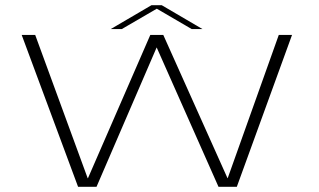

<svg xmlns="http://www.w3.org/2000/svg" viewBox="-20 -719 1226 739"><path d="M280.5 0H351.5L583 -536.5L821 0H891.5L1104 -584.5H1053L856.5 -33.5H855.5L608.5 -584.5H558.5L318.5 -33H317.5L115.5 -584.5H63.5ZM406 -607H448.5L583.5 -685.5L718 -607H759.5L602.5 -699H563Z"/></svg>

Font: Anybody ExtraExpanded ExtraLight
Style: Regular
Weight: 250
Width: 8
Version: Version 1.113;gftools[0.9.25]